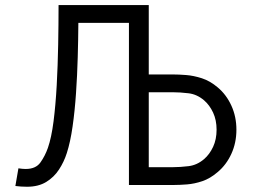

<svg xmlns="http://www.w3.org/2000/svg" viewBox="-20 -711 978 738"><path d="M39.1 3.9 50.8 -64Q66.9 -61.5 78.6 -61.5Q117.7 -61.5 135.5 -86.7Q153.3 -111.8 164.1 -142.6Q177.7 -181.6 185.8 -244.4Q193.8 -307.1 198 -383.1Q202.1 -459 203.6 -538.8Q205.1 -618.7 205.1 -691.4H551.8V-424.8H645Q666.5 -424.8 695.3 -422.6Q724.1 -420.4 755.9 -410.2Q787.6 -399.9 816.9 -375Q850.1 -347.2 869.4 -304.9Q888.7 -262.7 888.7 -212.4Q888.7 -162.1 869.4 -119.9Q850.1 -77.6 816.9 -49.8Q788.1 -24.9 757.6 -14.6Q727.1 -4.4 699 -2.2Q670.9 0 649.9 0H475.6V-623H281.2Q280.8 -561 278.8 -491.5Q276.9 -421.9 272.2 -353.3Q267.6 -284.7 259 -224.9Q250.5 -165 236.8 -122.6Q226.1 -88.9 206.8 -59.3Q187.5 -29.8 157.5 -11.5Q127.4 6.8 84 6.8Q60.5 6.8 39.1 3.9ZM812.5 -212.4Q812.5 -249.5 799.1 -278.3Q785.6 -307.1 764.6 -325.2Q737.3 -348.6 704.6 -352.5Q671.9 -356.4 645 -356.4H551.8V-68.4H645Q671.9 -68.4 704.6 -72.3Q737.3 -76.2 764.6 -99.6Q785.6 -117.7 799.1 -146.5Q812.5 -175.3 812.5 -212.4Z"/></svg>

Font: Gidole
Style: Regular
Weight: 400
Version: Version 2.100; ttfautohint (v1.8.4.7-5d5b)